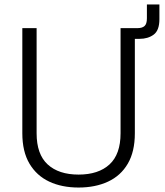

<svg xmlns="http://www.w3.org/2000/svg" viewBox="-20 -826 738 860"><path d="M80 -229V-700H144V-229Q144 -135 193.5 -89.5Q243 -44 332 -44Q421 -44 470.5 -89.5Q520 -135 520 -229V-700H584V-229Q584 -147 552.5 -93Q521 -39 464 -12.5Q407 14 332 14Q257 14 200.5 -12.5Q144 -39 112 -93Q80 -147 80 -229ZM580 -652V-700H596Q617 -700 627.5 -709.5Q638 -719 638 -744V-806H694V-740Q694 -690 668.5 -671Q643 -652 605 -652Z"/></svg>

Font: Space 7353
Style: Regular
Weight: 400
Designer: Christine Claussen + Ruben Lyon  (Space 7353)
Version: Version 1.000;FEAKit 1.0